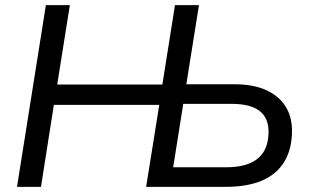

<svg xmlns="http://www.w3.org/2000/svg" viewBox="-20 -725 1205 745"><path d="M46 0 158 -705H251L202 -397H610L659 -705H752L703 -398H890Q964 -398 1013.5 -375Q1063 -352 1088 -312Q1113 -272 1113 -218Q1113 -147 1083.5 -98Q1054 -49 997 -24.5Q940 0 856 0H547L598 -318H189L139 0ZM652 -76H858Q940 -76 981 -110.5Q1022 -145 1022 -214Q1022 -268 986.5 -295Q951 -322 879 -322H691Z"/></svg>

Font: Nunito Sans 12pt Medium
Style: Italic
Weight: 500
Italic angle: -9°
Designer: Vernon Adams
Foundry: Vernon Adams
Version: Version 3.101;gftools[0.9.27]